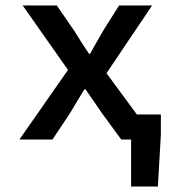

<svg xmlns="http://www.w3.org/2000/svg" viewBox="-20 -511 640 703"><path d="M460 172V0H424L353 -97Q339 -117 323.5 -140Q308 -163 293 -184H289Q275 -162 262.5 -140.5Q250 -119 236 -96L172 0H51L229 -255L63 -491H188L252 -398Q264 -378 278 -356.5Q292 -335 306 -314H310Q321 -335 334 -357Q347 -379 358 -399L416 -491H537L370 -243L481 -92H569V-17L558 172Z"/></svg>

Font: Source Code Pro Semibold
Style: Regular
Weight: 600
Monospace: yes
Designer: Paul D. Hunt, Teo Tuominen
Foundry: Adobe Systems Incorporated
Version: Version 2.030;PS 1.000;hotconv 16.6.51;makeotf.lib2.5.65220